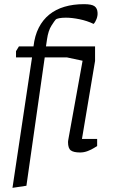

<svg xmlns="http://www.w3.org/2000/svg" viewBox="-20 -730 543 923"><path d="M40 173 134 -454H57V-484L71 -507H141Q147 -559 166.5 -597Q186 -635 217 -660Q248 -685 290 -697.5Q332 -710 384 -710Q421 -710 434.5 -700Q448 -690 449 -669Q450 -654 444 -638.5Q438 -623 430 -615Q399 -630 362.5 -637.5Q326 -645 297 -645Q278 -645 264.5 -642.5Q251 -640 247 -635Q243 -631 227.5 -607Q212 -583 206 -541L201 -507H437V-437L374 -62H447V-28Q445 -27 432.5 -19Q420 -11 402 -4Q384 3 365 3Q334 3 320.5 -7Q307 -17 307 -47Q307 -48 307.5 -53Q308 -58 309 -62L377 -438L302 -454H195L107 163Z"/></svg>

Font: Faustina Light
Style: Italic
Weight: 300
Italic angle: -8°
Designer: Alfonso Garcia
Foundry: http://www.omnibus-type.com
Version: Version 1.200